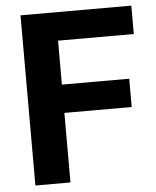

<svg xmlns="http://www.w3.org/2000/svg" viewBox="-52 -755 651 799"><g transform="rotate(-5 274.0 -355.5)"><path d="M491.2 -290.5H210V0H63.5V-710.9H526.4V-592.3H210V-408.7H491.2Z"/></g></svg>

Font: Shabnam FD
Style: Bold-FD
Weight: 700
Foundry: DejaVu fonts team - Redesigned by Saber Rastikerdar - Based on Vazir font
Version: Version 5.0.1